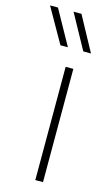

<svg xmlns="http://www.w3.org/2000/svg" viewBox="-183 -824 496 868"><g transform="rotate(15 65.0 -390.0)"><path d="M30 -618 -62 -780H-25L65 -618ZM137 -618 48 -780H85L173 -618ZM114 0H78V-530H114Z"/></g></svg>

Font: Tanohe Sans ExtraLight
Style: Regular
Weight: 250
Designer: Village Type and Design LLC & Cristiano Sobral
Foundry: Cooper Hewitt Smithsonian Design Museum
Version: Version 1.00;September 29, 2021;FontCreator 13.0.0.2655 64-b